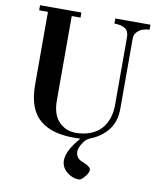

<svg xmlns="http://www.w3.org/2000/svg" viewBox="-99 -770 906 1094"><g transform="rotate(10 353.5 -223.5)"><path d="M43 -664.1V-693.4H282.2V-664.1H231.4V-175.8Q231.4 -94.7 271 -53.7Q310.5 -12.7 368.2 -12.7Q416 -12.7 454.1 -27.8Q492.2 -43 515.6 -69.3Q539.1 -95.7 550.8 -130.9Q562.5 -166 562.5 -206.1V-599.6Q562.5 -634.8 541 -649.4Q519.5 -664.1 478.5 -664.1V-693.4H681.6V-664.1Q662.1 -664.1 643.1 -657.7Q624 -651.4 609.9 -635.7Q595.7 -620.1 595.7 -598.6V-191.4Q595.7 -117.2 557.1 -68.4Q518.6 -19.5 455.1 4.9Q431.6 13.7 414.1 42.5Q396.5 71.3 396.5 88.9Q396.5 128.9 433.6 142.6Q451.2 150.4 460.4 154.8Q469.7 159.2 477.5 166.5Q485.4 173.8 485.4 183.6Q485.4 198.2 465.8 222.2Q446.3 246.1 431.6 246.1Q394.5 246.1 362.3 219.2Q330.1 192.4 330.1 152.3Q330.1 97.7 399.4 17.6L398.4 15.6Q383.8 16.6 369.1 16.6Q302.7 16.6 253.9 3.4Q205.1 -9.8 168 -40Q130.9 -70.3 112.3 -121.1Q93.8 -171.9 93.8 -243.2V-664.1Z"/></g></svg>

Font: Monomakh Unicode TT
Style: Medium
Weight: 500
Designer: Alexey Kryukov, Aleksandr Andreev
Version: Version 1.1